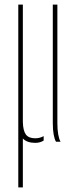

<svg xmlns="http://www.w3.org/2000/svg" viewBox="-20 -620 345 840"><path d="M60 200V-600H80V-86Q81 -48 93.2 -31.5Q105.5 -15 134 -15Q154.5 -15 171 -24.5V-5Q163 0 154 2.5Q145 5 134 5Q116 5 102.5 0.2Q89 -4.5 80 -14V200ZM225 0Q218.5 -10.5 214.8 -31.5Q211 -52.5 211 -81V-600H231V-81Q231 -52.5 234.8 -31.5Q238.5 -10.5 245 0Z"/></svg>

Font: Big Shoulders Stencil Thin
Style: Regular
Weight: 100
Designer: Patric King
Foundry: XO Type Co
Version: Version 2.001